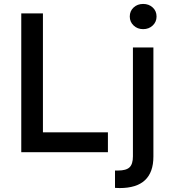

<svg xmlns="http://www.w3.org/2000/svg" viewBox="-20 -773 882 975"><path d="M528 -101V0H88V-705H198V-101ZM759 -532V22Q759 182 588 182Q586 182 575.5 181.5Q565 181 564 181V93H579Q621 93 638 76.5Q655 60 655 21V-532ZM639 -689Q639 -717 658.5 -735Q678 -753 707 -753Q736 -753 755.5 -735Q775 -717 775 -689Q775 -662 755.5 -643.5Q736 -625 707 -625Q678 -625 658.5 -643.5Q639 -662 639 -689Z"/></svg>

Font: Manrope Medium
Style: Medium
Weight: 500
Designer: Mikhail Sharanda
Foundry: Mikhail Sharanda
Version: Version 4.000;hotconv 1.0.109;makeotfexe 2.5.65596